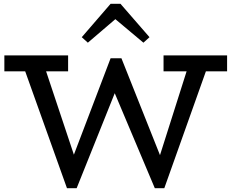

<svg xmlns="http://www.w3.org/2000/svg" viewBox="-20 -978 1220 1012"><path d="M3 -602V-686H339V-602ZM333 14 101 -635H212L401 -68L368 14ZM348 14 325 -46 563 -671H600L621 -577L384 14ZM796 14 548 -574 584 -671H620L860 -68L830 14ZM810 14 787 -46 974 -635H1077L846 14ZM842 -602V-686H1177V-602ZM443 -753 411 -782 563 -958H615L768 -782L736 -753L588 -877Z"/></svg>

Font: BioRhyme ExtraBold
Style: Regular
Weight: 400
Version: Version 1.600;gftools[0.9.33]